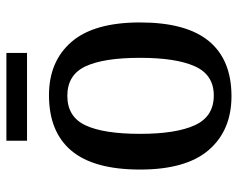

<svg xmlns="http://www.w3.org/2000/svg" viewBox="-90 -626 727 586"><g transform="rotate(-90 273.0 -333.5)"><path d="M272 10Q168 10 108 -59Q48 -128 48 -269Q48 -410 105.5 -478.5Q163 -547 275 -547Q378 -547 437.5 -478.5Q497 -410 497 -269Q497 -128 440 -59Q383 10 272 10ZM274 -44Q337 -44 363 -101.5Q389 -159 389 -269Q389 -380 363 -435.5Q337 -491 273 -491Q209 -491 183 -435.5Q157 -380 157 -269Q157 -159 183.5 -101.5Q210 -44 274 -44ZM136 -614V-677H404V-614Z"/></g></svg>

Font: Noto Serif Thai SemiCondensed Medium
Style: Regular
Weight: 500
Width: 4
Designer: Monotype Design Team
Foundry: Monotype Imaging Inc.
Version: Version 2.002; ttfautohint (v1.8.4.7-5d5b)